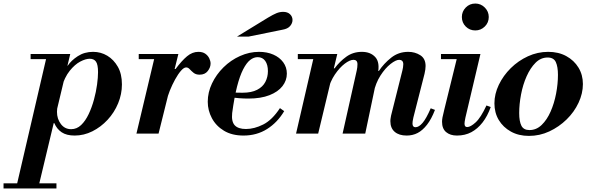

<svg xmlns="http://www.w3.org/2000/svg" viewBox="-134 -755 3338 1085"><path d="M-39 290 133 -450H263L86 290ZM-114 310V281H185V310ZM288 11Q242 11 214.5 -7.5Q187 -26 173 -59H166L191 -157Q190 -147 189 -138.5Q188 -130 188 -123Q188 -83 210 -54Q232 -25 268 -25Q300 -25 324.5 -48.5Q349 -72 367 -110Q385 -148 397 -192Q409 -236 414.5 -277Q420 -318 420 -347Q420 -390 408.5 -406.5Q397 -423 373 -423Q350 -423 319.5 -407Q289 -391 260 -355Q231 -319 213 -258L242 -384H249Q268 -413 305.5 -437.5Q343 -462 392 -462Q436 -462 472.5 -440Q509 -418 532 -377.5Q555 -337 555 -278Q555 -223 533.5 -171Q512 -119 474 -78Q436 -37 388 -13Q340 11 288 11ZM39 -421V-450H251V-421Z M637 0 744 -450H874L762 0ZM650 -421V-450H862V-421ZM806 -179 850 -365H858Q893 -412 923 -437Q953 -462 987 -462Q1011 -462 1026 -451.5Q1041 -441 1048.5 -425.5Q1056 -410 1056 -396Q1056 -374 1040 -353.5Q1024 -333 994 -333Q973 -333 960 -343.5Q947 -354 938 -364Q929 -374 918 -374Q905 -374 888.5 -355Q872 -336 855.5 -306Q839 -276 825.5 -242.5Q812 -209 806 -179Z M1242 11Q1177 11 1132 -16Q1087 -43 1063.5 -87Q1040 -131 1040 -180Q1040 -233 1064 -283.5Q1088 -334 1129 -374.5Q1170 -415 1222.5 -438.5Q1275 -462 1330 -462Q1375 -462 1410.5 -446.5Q1446 -431 1466.5 -403Q1487 -375 1487 -339Q1487 -300 1462 -268Q1437 -236 1388.5 -217Q1340 -198 1270 -198Q1246 -198 1218 -200Q1190 -202 1168 -205Q1146 -208 1140 -209L1145 -241Q1162 -234 1182.5 -232.5Q1203 -231 1237 -231Q1287 -231 1319 -247.5Q1351 -264 1365.5 -292Q1380 -320 1380 -353Q1380 -389 1365 -410.5Q1350 -432 1322 -432Q1300 -432 1279.5 -416Q1259 -400 1240 -363Q1221 -326 1205.5 -265.5Q1190 -205 1178 -116Q1173 -68 1192.5 -47Q1212 -26 1256 -26Q1303 -26 1353.5 -51.5Q1404 -77 1448 -144L1472 -127Q1434 -63 1375.5 -26Q1317 11 1242 11ZM1205 -548 1380 -655Q1410 -673 1428.5 -680.5Q1447 -688 1466 -688Q1491 -688 1505 -674.5Q1519 -661 1519 -642Q1519 -624 1505.5 -608Q1492 -592 1462 -587L1270 -548Z M2164 11Q2121 11 2096.5 -10Q2072 -31 2072 -70Q2072 -80 2073.5 -87.5Q2075 -95 2076 -102L2140 -357Q2142 -364 2143.5 -374.5Q2145 -385 2145 -392Q2145 -405 2138.5 -411Q2132 -417 2122 -417Q2103 -417 2073 -393.5Q2043 -370 2016 -328Q1989 -286 1977 -230L2000 -354H2007Q2035 -396 2076.5 -429Q2118 -462 2173 -462Q2211 -462 2241 -443Q2271 -424 2271 -382Q2271 -364 2265 -338L2202 -91Q2199 -78 2198 -70Q2197 -62 2197 -57Q2197 -36 2214 -36Q2233 -36 2254 -60.5Q2275 -85 2300 -143L2324 -134Q2304 -82 2279 -50Q2254 -18 2226 -3.5Q2198 11 2164 11ZM1539 0 1643 -450H1772L1664 0ZM1802 0 1882 -357Q1884 -364 1885 -374.5Q1886 -385 1886 -392Q1886 -405 1880 -411Q1874 -417 1864 -417Q1843 -417 1814 -395Q1785 -373 1758.5 -334Q1732 -295 1719 -243L1750 -369H1757Q1785 -407 1823 -434.5Q1861 -462 1911 -462Q1960 -462 1987 -432Q2014 -402 2001 -338L1930 0ZM1549 -421V-450H1760V-421Z M2448 11Q2410 11 2387 -8.5Q2364 -28 2364 -67Q2364 -78 2366.5 -91.5Q2369 -105 2377 -137L2454 -450H2581L2496 -90Q2493 -76 2492 -68Q2491 -60 2491 -56Q2491 -37 2506 -37Q2525 -37 2554 -63.5Q2583 -90 2615 -159L2639 -150Q2621 -99 2593 -63Q2565 -27 2529.5 -8Q2494 11 2448 11ZM2358 -421V-450H2536V-421ZM2552 -583Q2520 -583 2498 -605Q2476 -627 2476 -659Q2476 -690 2498 -712.5Q2520 -735 2552 -735Q2583 -735 2605.5 -712.5Q2628 -690 2628 -659Q2628 -627 2605.5 -605Q2583 -583 2552 -583Z M2855 13Q2797 13 2753 -11.5Q2709 -36 2684.5 -77Q2660 -118 2660 -171Q2660 -224 2685 -276Q2710 -328 2752.5 -370Q2795 -412 2849.5 -437Q2904 -462 2964 -462Q3022 -462 3066 -438Q3110 -414 3135 -373Q3160 -332 3160 -280Q3160 -227 3135.5 -174.5Q3111 -122 3068 -80Q3025 -38 2970.5 -12.5Q2916 13 2855 13ZM2858 -20Q2897 -20 2927 -49Q2957 -78 2977.5 -124.5Q2998 -171 3008.5 -226Q3019 -281 3019 -332Q3019 -378 3007 -404Q2995 -430 2961 -430Q2922 -430 2892.5 -400.5Q2863 -371 2842 -324Q2821 -277 2810.5 -221.5Q2800 -166 2800 -116Q2800 -69 2812.5 -44.5Q2825 -20 2858 -20Z"/></svg>

Font: Libre Bodoni SemiBold
Style: Italic
Weight: 600
Italic angle: -13°
Version: Version 2.003